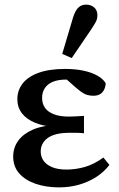

<svg xmlns="http://www.w3.org/2000/svg" viewBox="-20 -796 515 830"><path d="M235 14Q179 14 134 -1.5Q89 -17 63 -46.5Q37 -76 37 -119Q37 -158 59 -188Q81 -218 123 -236Q165 -254 225 -256V-247Q172 -249 133.5 -264.5Q95 -280 75 -306Q55 -332 55 -367Q55 -405 77.5 -434.5Q100 -464 146 -481Q192 -498 262 -498Q306 -498 341 -490.5Q376 -483 401 -469Q426 -455 437 -436Q436 -413 423 -397.5Q410 -382 384 -382Q370 -382 357.5 -385.5Q345 -389 331 -399Q317 -409 298 -426L252 -467L320 -468L340 -445Q321 -450 303 -451Q285 -452 266 -452Q233 -452 210 -443Q187 -434 174.5 -416Q162 -398 162 -373Q162 -348 174.5 -330Q187 -312 213 -302Q239 -292 278 -292Q293 -292 307.5 -293Q322 -294 343 -295V-220Q320 -222 307.5 -222Q295 -222 283 -222Q248 -222 224 -216Q200 -210 185 -198.5Q170 -187 163 -172.5Q156 -158 156 -141Q156 -119 168 -101.5Q180 -84 205 -73.5Q230 -63 267 -63Q308 -63 347.5 -74.5Q387 -86 427 -115L453 -83Q430 -53 397 -31.5Q364 -10 323 2Q282 14 235 14ZM249 -563 296 -721Q306 -752 319.5 -764Q333 -776 352 -776Q373 -776 387 -764Q401 -752 401 -730Q401 -714 394 -701Q387 -688 373 -667L290 -545Z"/></svg>

Font: Source Serif 4 18pt SemiBold
Style: Regular
Weight: 600
Designer: Frank Grießhammer
Foundry: Adobe Systems Incorporated
Version: Version 4.004;hotconv 1.0.116;makeotfexe 2.5.65601